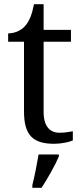

<svg xmlns="http://www.w3.org/2000/svg" viewBox="-20 -679 392 920"><path d="M240 10C272 10 312 2 329 -6V-50C308 -46 289 -43 265 -43C219 -43 189 -74 189 -142V-479H320V-536H189V-659H143C133 -608 120 -575 97 -551C75 -528 43 -519 19 -519V-479H95V-145C95 -30 139 10 240 10ZM135 208V221H179C207 179 244 113 262 71V61H165C157 109 146 164 135 208Z"/></svg>

Font: Noto Fangsong KSS Vertical
Style: Regular
Weight: 400
Designer: LIU Zhao, ZHANG Congyu, Kushim JIANG
Foundry: Guyu Beijing Co. Ltd.
Version: Version 1.000;November 16, 2022;FontCreator 11.5.0.2427 64-b